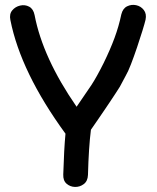

<svg xmlns="http://www.w3.org/2000/svg" viewBox="-20 -553 634 777"><path d="M336 155Q339 42 348 -28Q353 -36 377 -70L407 -114Q412 -121 423.5 -138.5Q435 -156 447 -174Q459 -192 465 -202L489 -247Q498 -262 510 -293Q522 -324 534.5 -361Q547 -398 556.5 -429Q566 -460 569 -473Q574 -497 562 -512.5Q550 -528 531 -532Q512 -536 494.5 -527.5Q477 -519 471 -495Q461 -447 443.5 -399.5Q426 -352 399 -297Q371 -241 350 -209L290 -121Q153 -319 120 -492Q115 -517 98 -526Q81 -535 61.5 -530.5Q42 -526 29.5 -511Q17 -496 22 -472Q64 -260 245 -12Q239 52 236 153Q235 178 249.5 190.5Q264 203 283.5 203.5Q303 204 319 192Q335 180 336 155Z"/></svg>

Font: Balsamiq Sans
Style: Regular
Weight: 400
Designer: Michael Angeles
Foundry: Balsamiq SRL
Version: Version 1.020; ttfautohint (v1.8.4.7-5d5b);gftools[0.9.26]